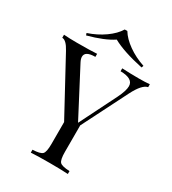

<svg xmlns="http://www.w3.org/2000/svg" viewBox="-220 -1030 1027 1145"><g transform="rotate(30 294.0 -458.0)"><path d="M513 -705Q558 -705 588 -708V-688Q550 -681 508 -599L351 -288V-106Q351 -51 365 -36.5Q379 -22 432 -20V0Q386 -3 305 -3Q219 -3 177 0V-20Q230 -22 244 -36.5Q258 -51 258 -106V-257L55 -631Q25 -687 -3 -687V-708Q36 -705 85 -705Q182 -705 225 -708V-687Q155 -687 155 -648Q155 -633 165 -614L332 -295L459 -549Q486 -604 486 -635Q486 -687 398 -688V-708Q455 -705 513 -705ZM500 -784 495 -770Q358 -799 284 -840Q224 -800 113 -770L108 -784Q171 -805 221 -840.5Q271 -876 295 -916H313Q337 -876 387 -840.5Q437 -805 500 -784Z"/></g></svg>

Font: Playfair Display
Style: Regular
Weight: 400
Designer: Claus Eggers S?rensen
Foundry: Claus Eggers S?rensen
Version: Version 1.003